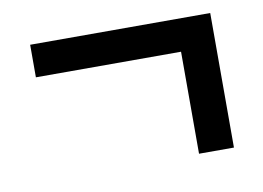

<svg xmlns="http://www.w3.org/2000/svg" viewBox="-49 -462 661 482"><g transform="rotate(-10 282.0 -220.5)"><path d="M423 -49V-309H53V-392H512V-49Z"/></g></svg>

Font: Ubuntu Sans Medium
Style: Regular
Weight: 500
Designer: Dalton Maag Ltd
Foundry: Dalton Maag Ltd
Version: Version 1.006; ttfautohint (v1.8.4.7-5d5b)